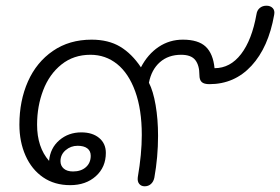

<svg xmlns="http://www.w3.org/2000/svg" viewBox="-20 -639 982 673"><path d="M463 -18Q477 -99 477 -166Q477 -255 454 -318.5Q431 -382 390.5 -414.5Q350 -447 297 -447Q238 -447 195.5 -413Q153 -379 131.5 -323Q110 -267 110 -202Q110 -123 152 -75Q156 -120 188 -147.5Q220 -175 265 -175Q304 -175 327.5 -155.5Q351 -136 351 -103Q351 -53 316 -21.5Q281 10 226 10Q171 10 131 -17.5Q91 -45 69.5 -93.5Q48 -142 48 -202Q48 -286 78 -353.5Q108 -421 165.5 -460.5Q223 -500 301 -500Q360 -500 401 -475.5Q442 -451 474 -403Q498 -449 536 -474.5Q574 -500 621 -500Q675 -500 701 -475.5Q727 -451 732 -400Q787 -400 825 -449.5Q863 -499 879 -589Q881 -603 890.5 -611Q900 -619 914 -619Q928 -619 936 -610.5Q944 -602 941 -587Q921 -473 861.5 -408.5Q802 -344 714 -344Q695 -344 687 -351.5Q679 -359 679 -376Q679 -410 664.5 -428.5Q650 -447 615 -447Q570 -447 540.5 -421Q511 -395 502 -349Q517 -320 525.5 -270.5Q534 -221 534 -163Q534 -88 521 -16Q518 -2 509 6Q500 14 487 14Q475 14 468 5.5Q461 -3 463 -18ZM298 -93Q298 -110 286 -119Q274 -128 252 -128Q228 -128 210 -112.5Q192 -97 192 -74Q192 -58 203.5 -48Q215 -38 236 -38Q264 -38 281 -53Q298 -68 298 -93Z"/></svg>

Font: Kodchasan Light
Style: Italic
Weight: 300
Italic angle: -10°
Version: Version 1.000; ttfautohint (v1.6)